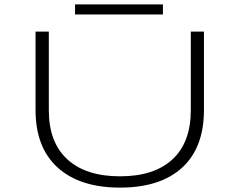

<svg xmlns="http://www.w3.org/2000/svg" viewBox="-20 -844 1090 875"><path d="M322 -824H722.5V-778H322ZM527 11Q344 11 243 -80.2Q142 -171.5 142 -343V-700H202.5V-341.5Q202.5 -195 287 -117.8Q371.5 -40.5 527 -40.5Q682.5 -40.5 766 -117.8Q849.5 -195 849.5 -342V-700H909.5V-343Q909.5 -171 810 -80Q710.5 11 527 11Z"/></svg>

Font: League Mono Extended UltraLight
Style: Regular
Weight: 200
Width: 9
Designer: Tyler Finck
Foundry: The League of Moveable Type / Tyler Finck
Version: Version 2.210